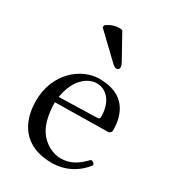

<svg xmlns="http://www.w3.org/2000/svg" viewBox="-165 -749 765 851"><g transform="rotate(30 217.5 -324.0)"><path d="M210 -656C206 -657 200 -658 195 -658C161 -658 138 -641 130 -635L128 -624L242 -515C258 -500 265 -495 271 -495C279 -495 286 -501 286 -506C286 -513 285 -520 280 -530ZM114 -259C132 -367 195 -396 231 -396C277 -396 321 -357 321 -277C321 -268 317 -264.3 307 -264ZM378 -89C343 -53 310 -27 255 -27C221 -27 171 -47 141 -96C122 -127 111 -175 111 -230L379 -234C390 -234.2 397 -241 397 -251C397 -331 364 -419 231 -419C140.9 -419 35 -338 35 -193C35 -140 49 -87 80 -51C112 -13 162 10 231 10C303 10 360 -23 398 -73C395 -83 389 -88 378 -89Z"/></g></svg>

Font: Libertinus Serif Display
Style: Regular
Weight: 400
Designer: Philipp H. Poll
Foundry: Khaled Hosny
Version: Version 6.1